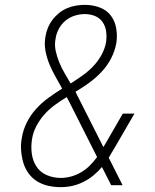

<svg xmlns="http://www.w3.org/2000/svg" viewBox="-20 -763 640 791"><path d="M230 8Q204 8 179 2.5Q154 -3 133 -16Q112 -29 97.5 -49Q83 -69 76 -93Q69 -117 67 -143.5Q65 -170 70 -195Q75 -227 90 -257.5Q105 -288 128 -313.5Q151 -339 179 -359.5Q207 -380 236 -398Q223 -422 209 -446.5Q195 -471 184 -497.5Q173 -524 167.5 -552.5Q162 -581 167 -611Q170 -630 177 -647.5Q184 -665 196 -681Q208 -697 223.5 -709.5Q239 -722 257 -729.5Q275 -737 293.5 -740Q312 -743 330 -743Q361 -743 390 -732.5Q419 -722 436.5 -699Q454 -676 459 -645Q464 -614 459 -584Q453 -552 437.5 -522Q422 -492 398.5 -467Q375 -442 347.5 -422Q320 -402 291 -385Q295 -376 299.5 -367.5Q304 -359 308 -351L406 -157Q407 -159 408.5 -161.5Q410 -164 412 -167L486 -295H534L448 -147Q443 -139 438 -130.5Q433 -122 428 -113L485 0H438L400 -75Q384 -56 364.5 -40Q345 -24 322.5 -13Q300 -2 277 3Q254 8 230 8ZM271 -419Q296 -435 320 -452Q344 -469 364 -490Q384 -511 398 -536.5Q412 -562 417 -589Q420 -610 417.5 -632Q415 -654 403 -671.5Q391 -689 371.5 -697Q352 -705 329 -705Q309 -705 288 -698.5Q267 -692 250 -678Q233 -664 222.5 -644.5Q212 -625 209 -604Q204 -578 209.5 -553Q215 -528 224.5 -505Q234 -482 246.5 -461Q259 -440 271 -419ZM230 -30Q252 -30 273.5 -36Q295 -42 314.5 -53.5Q334 -65 350 -81Q366 -97 380 -116L270 -334Q266 -341 262.5 -348.5Q259 -356 255 -363Q230 -348 206 -330.5Q182 -313 162.5 -291Q143 -269 129.5 -243Q116 -217 112 -190Q107 -160 111 -130Q115 -100 130.5 -76.5Q146 -53 173 -41.5Q200 -30 230 -30Z"/></svg>

Font: Iosevka Slab XLtExObl
Style: Regular
Weight: 200
Width: 7
Italic angle: -9°
Monospace: yes
Designer: Belleve Invis
Foundry: Belleve Invis
Version: Version 11.1.1; ttfautohint (v1.8.3)